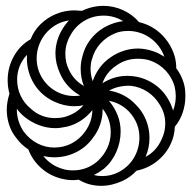

<svg xmlns="http://www.w3.org/2000/svg" viewBox="-20 -606 640 639"><path d="M164 -179.5Q136.5 -179.5 109.8 -189.5Q83 -199.5 61 -217.5Q46.5 -229.5 36 -244V-242Q36 -202.5 58.5 -168.5Q77.5 -143 104 -129Q130.5 -115 161 -115Q192.5 -115 219.2 -129.2Q246 -143.5 263.5 -168.5Q286.5 -200.5 287.5 -239.5Q271 -219 249.5 -204.8Q228 -190.5 203 -184.5Q179.5 -179.5 164 -179.5ZM317 12.5Q275.5 12.5 242 -8Q232.5 -6.5 222 -6.5Q204 -6.5 184 -11.5Q146 -21 117 -46.8Q88 -72.5 74.5 -108.5Q50 -124.5 32.5 -149Q17.5 -168 10 -192Q2.5 -216 2.5 -241Q2.5 -266 11.5 -294Q5.5 -316 5.5 -339Q5.5 -381.5 25.8 -418.2Q46 -455 82 -475.5Q93 -503.5 113.5 -524Q136.5 -547 166 -559.2Q195.5 -571.5 228 -571.5Q230.5 -571.5 253 -570Q287.5 -586.5 324 -586.5Q358 -586.5 389.5 -572.2Q421 -558 442.5 -532.5Q472.5 -525.5 497 -508.5Q529 -486 548 -451Q567 -416 566.5 -379Q583.5 -357 592 -328Q597 -311 597 -286Q597 -258 588.2 -231.8Q579.5 -205.5 562 -184.5Q560.5 -153.5 549 -129Q533.5 -94 503 -69.8Q472.5 -45.5 434.5 -38Q414 -16 388 -4Q352 12.5 317 12.5ZM124 -87Q149.5 -54.5 191 -43Q204.5 -39 223 -39Q269.5 -39 304.5 -69.5Q325.5 -88.5 337 -113.2Q348.5 -138 348.5 -165Q348.5 -211 321.5 -244V-241Q321.5 -216 313.5 -192.2Q305.5 -168.5 290.5 -149Q269 -117.5 234.5 -100Q200 -82.5 161 -82.5Q142 -82.5 124 -87ZM69.5 -413Q69.5 -420 70 -423.5Q54 -407 45.5 -385.8Q37 -364.5 37 -341Q37 -312 49 -286.8Q61 -261.5 83.5 -243.5Q99.5 -228.5 119.8 -220.8Q140 -213 163 -213Q180 -213 194 -216.5Q233.5 -227 258 -256Q244 -252.5 227 -252.5Q192.5 -252.5 159 -268.5Q117 -288.5 93.2 -327.2Q69.5 -366 69.5 -413ZM173.5 -298.5Q198.5 -286.5 226 -286.5Q236.5 -286.5 247 -288Q224.5 -300.5 207 -319.5Q189.5 -338.5 179.5 -362Q164.5 -395 164.5 -428Q164.5 -449 170.2 -469.2Q176 -489.5 186.5 -507Q196 -523.5 209.5 -538Q168 -532 137.5 -500.5Q120.5 -482.5 111.2 -459.5Q102 -436.5 102 -412Q102 -375.5 121.2 -345Q140.5 -314.5 173.5 -298.5ZM208.5 -376Q224.5 -339.5 259 -320Q248.5 -347 248.5 -377Q248.5 -399.5 254.5 -419Q263.5 -456 289.5 -484.5Q315.5 -513 352.5 -526.5Q368.5 -533 390 -535.5Q360 -554 325 -554Q290 -554 261 -537Q232 -520 215.5 -490.5Q197.5 -460.5 197.5 -427Q197.5 -398 208.5 -376ZM288.5 -336Q297 -360.5 312.2 -381Q327.5 -401.5 348.5 -415.5Q368.5 -429.5 391.8 -437Q415 -444.5 439 -444.5Q464.5 -444.5 493 -434.5Q510.5 -428 527 -417Q520.5 -436 508 -452.5Q495.5 -469 478.5 -480.5Q463 -491.5 444.5 -497.2Q426 -503 407 -503Q381.5 -503 364 -495.5Q335 -484 314.5 -461.5Q294 -439 286.5 -410Q281.5 -397.5 281.5 -376Q281.5 -356 288.5 -336ZM320 -20Q348 -20 372.5 -32Q406.5 -49 425.2 -80Q444 -111 444 -149Q444 -173 435 -195Q426 -217 408.5 -235.5Q380.5 -263.5 342.5 -270.5Q361 -249 371.2 -223Q381.5 -197 381.5 -169Q381.5 -133 367 -100Q352.5 -67 325.5 -44Q309 -31.5 292.5 -23.5Q305 -20 320 -20ZM403 -353.5Q447 -353.5 483.8 -332Q520.5 -310.5 541 -273.5Q550.5 -257 556 -238Q565 -260.5 565 -286Q565 -301 561 -319Q552.5 -348 531.8 -370.5Q511 -393 482.5 -403.5Q463.5 -410.5 439 -410.5Q399 -410.5 368 -388.5Q334 -366 321 -329Q359.5 -353.5 403 -353.5ZM432 -257.5Q454 -236 465.8 -207Q477.5 -178 477.5 -147Q477.5 -114 464.5 -84Q500.5 -103 518 -142.5Q530 -167.5 530 -195Q530 -228.5 512 -257Q496.5 -283.5 471.2 -300.2Q446 -317 415 -320.5Q374.5 -322 343 -304.5Q369 -300.5 391.8 -288.5Q414.5 -276.5 432 -257.5Z"/></svg>

Font: JuliaMono SemiBoldItalic
Style: Regular
Weight: 600
Italic angle: -9°
Monospace: yes
Designer: cormullion
Foundry: corm
Version: Version 0.049; ttfautohint (v1.8.4)